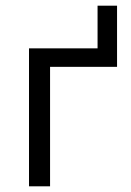

<svg xmlns="http://www.w3.org/2000/svg" viewBox="-20 -655 459 675"><path d="M323 -420V-635H391.5V-420ZM82 0V-485H391.5V-420H156V0Z"/></svg>

Font: Geologica Cursive ExtraLight
Style: Regular
Weight: 250
Designer: Sindre Bremnes, Frode Helland
Foundry: Monokrom Skriftforlag AS
Version: Version 1.010;gftools[0.9.28]